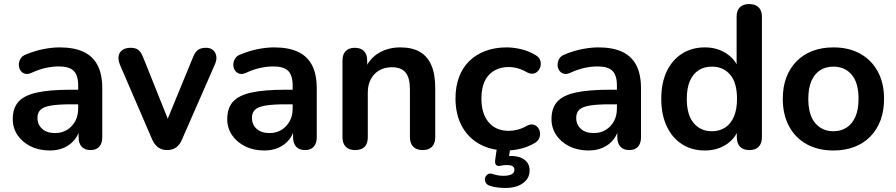

<svg xmlns="http://www.w3.org/2000/svg" viewBox="-20 -733 4423 948"><path d="M226 10Q173 10 131.5 -10.5Q90 -31 66.5 -66Q43 -101 43 -145Q43 -199 71 -230.5Q99 -262 162 -276Q225 -290 331 -290H381V-218H332Q270 -218 233 -212Q196 -206 180.5 -191.5Q165 -177 165 -151Q165 -118 188 -97Q211 -76 252 -76Q285 -76 310.5 -91.5Q336 -107 351 -134Q366 -161 366 -196V-311Q366 -361 344 -383Q322 -405 270 -405Q241 -405 207.5 -398Q174 -391 137 -374Q118 -365 103.5 -369Q89 -373 81 -385.5Q73 -398 73 -413Q73 -428 81 -442.5Q89 -457 108 -464Q154 -483 196.5 -491Q239 -499 274 -499Q346 -499 392.5 -477Q439 -455 462 -410.5Q485 -366 485 -296V-56Q485 -25 470 -8.5Q455 8 427 8Q399 8 383.5 -8.5Q368 -25 368 -56V-104H376Q369 -69 348.5 -43.5Q328 -18 297 -4Q266 10 226 10Z M805 8Q780 8 761.5 -5Q743 -18 731 -45L572 -414Q563 -436 565.5 -455Q568 -474 583.5 -485.5Q599 -497 626 -497Q649 -497 663 -486.5Q677 -476 688 -447L823 -110H793L932 -448Q943 -476 957.5 -486.5Q972 -497 997 -497Q1019 -497 1032 -485.5Q1045 -474 1048 -455.5Q1051 -437 1041 -415L879 -45Q868 -18 849.5 -5Q831 8 805 8Z M1285 10Q1232 10 1190.5 -10.5Q1149 -31 1125.5 -66Q1102 -101 1102 -145Q1102 -199 1130 -230.5Q1158 -262 1221 -276Q1284 -290 1390 -290H1440V-218H1391Q1329 -218 1292 -212Q1255 -206 1239.5 -191.5Q1224 -177 1224 -151Q1224 -118 1247 -97Q1270 -76 1311 -76Q1344 -76 1369.5 -91.5Q1395 -107 1410 -134Q1425 -161 1425 -196V-311Q1425 -361 1403 -383Q1381 -405 1329 -405Q1300 -405 1266.5 -398Q1233 -391 1196 -374Q1177 -365 1162.5 -369Q1148 -373 1140 -385.5Q1132 -398 1132 -413Q1132 -428 1140 -442.5Q1148 -457 1167 -464Q1213 -483 1255.5 -491Q1298 -499 1333 -499Q1405 -499 1451.5 -477Q1498 -455 1521 -410.5Q1544 -366 1544 -296V-56Q1544 -25 1529 -8.5Q1514 8 1486 8Q1458 8 1442.5 -8.5Q1427 -25 1427 -56V-104H1435Q1428 -69 1407.5 -43.5Q1387 -18 1356 -4Q1325 10 1285 10Z M1733 8Q1703 8 1687 -8.5Q1671 -25 1671 -56V-434Q1671 -465 1687 -481Q1703 -497 1732 -497Q1761 -497 1777 -481Q1793 -465 1793 -434V-366L1782 -391Q1804 -444 1850.5 -471.5Q1897 -499 1956 -499Q2015 -499 2053 -477Q2091 -455 2110 -410.5Q2129 -366 2129 -298V-56Q2129 -25 2113 -8.5Q2097 8 2067 8Q2037 8 2020.5 -8.5Q2004 -25 2004 -56V-292Q2004 -349 1982.5 -375Q1961 -401 1916 -401Q1861 -401 1828.5 -366.5Q1796 -332 1796 -275V-56Q1796 8 1733 8Z M2482 10Q2405 10 2348 -21.5Q2291 -53 2260 -111Q2229 -169 2229 -247Q2229 -306 2246.5 -352.5Q2264 -399 2297 -431.5Q2330 -464 2377 -481.5Q2424 -499 2482 -499Q2515 -499 2553.5 -490Q2592 -481 2626 -460Q2642 -450 2647 -436Q2652 -422 2649 -407.5Q2646 -393 2636.5 -382.5Q2627 -372 2613 -369.5Q2599 -367 2582 -376Q2560 -389 2537 -395.5Q2514 -402 2493 -402Q2460 -402 2435 -391.5Q2410 -381 2392.5 -361.5Q2375 -342 2366 -313Q2357 -284 2357 -246Q2357 -172 2392.5 -129.5Q2428 -87 2493 -87Q2514 -87 2536.5 -93Q2559 -99 2582 -112Q2599 -121 2612.5 -118Q2626 -115 2635 -104.5Q2644 -94 2646 -79.5Q2648 -65 2642.5 -51Q2637 -37 2622 -28Q2589 -8 2552 1Q2515 10 2482 10ZM2476 195Q2457 195 2436 192.5Q2415 190 2398 184Q2383 179 2377.5 167.5Q2372 156 2375.5 144.5Q2379 133 2389.5 127Q2400 121 2415 127Q2428 131 2440 133Q2452 135 2466 135Q2492 135 2506 127.5Q2520 120 2520 105Q2520 94 2511.5 88Q2503 82 2483 82Q2476 82 2468.5 82.5Q2461 83 2453 85Q2446 87 2440.5 86.5Q2435 86 2430 82Q2426 78 2425 72Q2424 66 2425 56L2436 -20H2503L2490 56L2458 45Q2470 41 2482 39Q2494 37 2504 37Q2545 37 2570 56Q2595 75 2595 109Q2595 148 2562 171.5Q2529 195 2476 195Z M2886 10Q2833 10 2791.5 -10.5Q2750 -31 2726.5 -66Q2703 -101 2703 -145Q2703 -199 2731 -230.5Q2759 -262 2822 -276Q2885 -290 2991 -290H3041V-218H2992Q2930 -218 2893 -212Q2856 -206 2840.5 -191.5Q2825 -177 2825 -151Q2825 -118 2848 -97Q2871 -76 2912 -76Q2945 -76 2970.5 -91.5Q2996 -107 3011 -134Q3026 -161 3026 -196V-311Q3026 -361 3004 -383Q2982 -405 2930 -405Q2901 -405 2867.5 -398Q2834 -391 2797 -374Q2778 -365 2763.5 -369Q2749 -373 2741 -385.5Q2733 -398 2733 -413Q2733 -428 2741 -442.5Q2749 -457 2768 -464Q2814 -483 2856.5 -491Q2899 -499 2934 -499Q3006 -499 3052.5 -477Q3099 -455 3122 -410.5Q3145 -366 3145 -296V-56Q3145 -25 3130 -8.5Q3115 8 3087 8Q3059 8 3043.5 -8.5Q3028 -25 3028 -56V-104H3036Q3029 -69 3008.5 -43.5Q2988 -18 2957 -4Q2926 10 2886 10Z M3460 10Q3396 10 3347.5 -21Q3299 -52 3272 -109.5Q3245 -167 3245 -245Q3245 -324 3272 -380.5Q3299 -437 3347.5 -468Q3396 -499 3460 -499Q3521 -499 3566.5 -469Q3612 -439 3628 -390H3617V-650Q3617 -681 3633 -697Q3649 -713 3679 -713Q3709 -713 3725.5 -697Q3742 -681 3742 -650V-56Q3742 -25 3726 -8.5Q3710 8 3680 8Q3650 8 3634 -8.5Q3618 -25 3618 -56V-134L3629 -104Q3614 -52 3568 -21Q3522 10 3460 10ZM3495 -85Q3532 -85 3560 -103Q3588 -121 3603.5 -156.5Q3619 -192 3619 -245Q3619 -325 3585 -364.5Q3551 -404 3495 -404Q3458 -404 3430 -386.5Q3402 -369 3386.5 -333.5Q3371 -298 3371 -245Q3371 -166 3405 -125.5Q3439 -85 3495 -85Z M4095 10Q4019 10 3963 -21Q3907 -52 3876 -109.5Q3845 -167 3845 -245Q3845 -304 3862.5 -350.5Q3880 -397 3913 -430.5Q3946 -464 3992 -481.5Q4038 -499 4095 -499Q4171 -499 4227 -468Q4283 -437 4314 -380Q4345 -323 4345 -245Q4345 -186 4327.5 -139Q4310 -92 4277 -58.5Q4244 -25 4198 -7.5Q4152 10 4095 10ZM4095 -85Q4132 -85 4160 -103Q4188 -121 4203.5 -156.5Q4219 -192 4219 -245Q4219 -325 4185 -364.5Q4151 -404 4095 -404Q4058 -404 4030 -386.5Q4002 -369 3986.5 -333.5Q3971 -298 3971 -245Q3971 -166 4005 -125.5Q4039 -85 4095 -85Z"/></svg>

Font: Nunito ExtraLight
Style: Regular
Weight: 200
Designer: Vernon Adams
Foundry: Vernon Adams
Version: Version 3.602